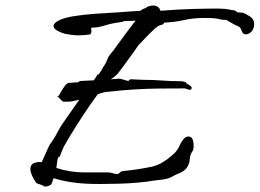

<svg xmlns="http://www.w3.org/2000/svg" viewBox="-20 -670 940 695"><path d="M140 5 139 4Q136 1 124.5 -2.5Q113 -6 111 -8Q90 -39 90 -58Q90 -74 102.5 -79.5Q115 -85 131 -83L159 -145Q175 -166 186.5 -188.5Q198 -211 211 -229L267 -309Q254 -306 243.5 -304Q233 -302 233 -302H209Q205 -303 199.5 -309.5Q194 -316 190 -320Q194 -325 200.5 -337Q207 -349 215 -359.5Q223 -370 230 -370Q235 -370 244 -371Q253 -372 260 -372H261Q264 -372 266 -374.5Q268 -377 274 -377Q284 -377 294 -378Q304 -379 314 -379H319Q326 -388 330 -395Q334 -402 334 -402V-400Q334 -397 339 -403.5Q344 -410 348.5 -418Q353 -426 353 -426Q364 -442 366.5 -450Q369 -458 373.5 -465.5Q378 -473 391 -488Q394 -492 405 -507.5Q416 -523 430 -541.5Q444 -560 455.5 -575.5Q467 -591 471 -595Q436 -594 428 -593.5Q420 -593 424 -593Q428 -593 428 -592Q428 -592 426 -591.5Q424 -591 418 -590Q385 -586 360 -578Q335 -570 315 -570H313Q310 -570 310 -566Q310 -564 310.5 -561.5Q311 -559 311 -557Q311 -548 305 -546H306Q314 -546 305.5 -545Q297 -544 284 -543Q271 -542 265 -542Q252 -542 242 -543.5Q232 -545 224 -546Q210 -548 192 -556.5Q174 -565 174 -576Q174 -587 195 -597Q213 -606 247 -611.5Q281 -617 323 -620Q365 -623 408.5 -625.5Q452 -628 488 -631Q493 -636 503 -639.5Q513 -643 510 -643H509Q522 -650 534 -650Q555 -650 561 -631Q623 -636 675.5 -637.5Q728 -639 770 -639Q781 -639 792.5 -638Q804 -637 823 -633Q831 -633 835.5 -628.5Q840 -624 843 -625L860 -624Q860 -624 873.5 -617Q887 -610 891 -605Q900 -598 900 -581Q900 -571 894 -560.5Q888 -550 874 -546Q862 -545 858.5 -551Q855 -557 852 -565Q849 -573 837 -577Q824 -583 812 -590.5Q800 -598 799 -598Q783 -598 776.5 -600Q770 -602 759 -603.5Q748 -605 718 -605Q680 -605 647 -597.5Q614 -590 574 -588Q572 -581 562.5 -579.5Q553 -578 539 -565Q528 -555 509 -535.5Q490 -516 480 -505Q473 -494 457 -472Q441 -450 426 -429.5Q411 -409 404 -401Q394 -391 381 -383L408 -385Q415 -386 427.5 -381.5Q440 -377 446 -377Q446 -382 454 -383Q465 -383 476.5 -382Q488 -381 500 -381Q534 -381 567 -378.5Q600 -376 634 -376Q641 -376 645 -374.5Q649 -373 656 -371H655Q653 -371 653 -370Q653 -369 663.5 -363Q674 -357 674 -352Q673 -345 667 -345Q663 -345 658.5 -347Q654 -349 649 -350Q598 -350 555.5 -349.5Q513 -349 470 -346.5Q427 -344 374 -338Q365 -338 355 -335.5Q345 -333 334 -329Q305 -290 278 -248.5Q251 -207 233 -177Q215 -147 212 -141Q207 -131 202.5 -119Q198 -107 195 -101.5Q192 -96 192 -103V-104Q192 -107 190 -99.5Q188 -92 186.5 -81Q185 -70 184 -62Q209 -54 234 -50Q259 -46 281 -46H372Q378 -46 388 -43Q398 -40 403 -40H404Q409 -40 413.5 -45Q418 -50 426 -51Q472 -55 527 -66Q550 -71 569.5 -83Q589 -95 602 -107Q610 -114 613 -117Q616 -120 623 -130Q626 -134 631 -145Q636 -156 644 -166Q652 -176 663 -176Q674 -175 677.5 -165Q681 -155 681 -144Q681 -128 677 -123Q668 -111 667 -94.5Q666 -78 657 -64Q648 -51 631 -44Q614 -37 600 -29Q589 -23 568 -20Q547 -17 535 -16Q513 -12 479.5 -9Q446 -6 410 -5Q374 -4 342 -4Q314 -4 293.5 -5Q273 -6 266 -7Q245 -9 220.5 -13.5Q196 -18 174 -25Q171 -18 168.5 -9.5Q166 -1 160 1H161Q152 5 146 5Q140 5 140 5ZM187 -322Q187 -322 187.5 -322Q188 -322 190 -320Q187 -316 187 -321Z"/></svg>

Font: Vujahday Script
Style: Regular
Weight: 400
Designer: Robert E. Leuschke
Foundry: Robert E. Leuschke
Version: Version 1.010; ttfautohint (v1.8.3)